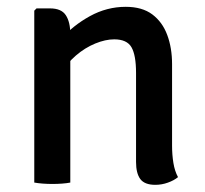

<svg xmlns="http://www.w3.org/2000/svg" viewBox="-20 -522 586 549"><path d="M123 -498Q155.5 -498 168.2 -478.5Q181 -459 181 -424.5V0Q171 2 157.5 3Q144 4 130 4Q116 4 102.5 3Q89 2 78 0V-491.5L84.5 -498ZM472 -105.5Q472 -79.5 475.8 -56.2Q479.5 -33 489 -15.5Q477.5 -6 460 0.2Q442.5 6.5 424 6.5Q393.5 6.5 381.2 -10Q369 -26.5 369 -59V-313.5Q369 -364 356 -386.8Q343 -409.5 306.5 -409.5Q281.5 -409.5 252.2 -397.5Q223 -385.5 197 -363.2Q171 -341 155 -311.5V-410.5Q188.5 -449 237 -475.8Q285.5 -502.5 339.5 -502.5Q386.5 -502.5 415.5 -480.8Q444.5 -459 458.2 -422Q472 -385 472 -338.5Z"/></svg>

Font: Signika
Style: Regular
Weight: 400
Designer: Anna Giedry
Foundry: Anna Giedry
Version: Version 2.001